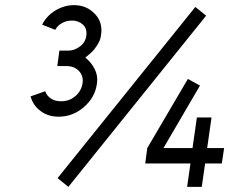

<svg xmlns="http://www.w3.org/2000/svg" viewBox="-20 -727 892 747"><path d="M711 -420 553 -151 545 -91H721L708 0H765L778 -91H843L852 -151H786L803 -270H746L729 -151H616L758 -394ZM740 -700 204 -34 246 0 782 -666ZM268 -707Q230 -707 195 -686Q161 -665 144 -631L195 -611Q204 -628 221 -637Q238 -647 261 -647Q285 -647 303 -631Q319 -616 316 -590Q313 -563 292 -547Q270 -530 246 -530H211L203 -470H237Q268 -470 286 -452Q306 -432 301 -402Q296 -372 272 -352Q249 -333 218 -333Q195 -333 179 -343Q162 -354 156 -372L99 -352Q104 -334 113.5 -320Q123 -306 138 -295Q167 -273 208 -273Q263 -273 306 -310Q350 -348 357 -401Q362 -433 347 -461Q335 -484 312 -503Q326 -514 336.5 -524Q347 -534 354 -545Q362 -556 367 -567.5Q372 -579 373 -590Q381 -640 349 -673Q317 -707 268 -707Z"/></svg>

Font: Unageo
Style: Light-Italic
Weight: 300
Designer: Richard Sepsi
Foundry: Richard Sepsi
Version: Version 2.000